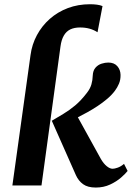

<svg xmlns="http://www.w3.org/2000/svg" viewBox="-20 -854 608 884"><path d="M37 0 120.5 -600Q127 -649.5 150 -692.2Q173 -735 209.2 -767Q245.5 -799 292.5 -816.8Q339.5 -834.5 394.5 -834.5Q411.5 -834.5 426.5 -832.5Q441.5 -830.5 452 -826L429 -705.5Q412 -716.5 392.2 -722Q372.5 -727.5 348.5 -727.5Q322 -727.5 303.5 -718.5Q285 -709.5 273.8 -690Q262.5 -670.5 258.5 -640L171 0ZM421 9.5Q384 9.5 362.8 -5.8Q341.5 -21 329.5 -47.5L218.5 -298Q246 -314.5 272.5 -330.2Q299 -346 326 -368.5Q353 -391 380.5 -427Q395 -445.5 400.8 -465.2Q406.5 -485 407 -506Q408 -529 419.5 -542.2Q431 -555.5 447.5 -560.8Q464 -566 478.5 -566Q505.5 -566 520 -549.5Q534.5 -533 535 -509.5Q535.5 -487 527.8 -468.8Q520 -450.5 509 -436Q494.5 -416.5 473.5 -398.8Q452.5 -381 429 -365.5Q405.5 -350 382 -337Q358.5 -324 338.5 -314L444.5 -122Q457 -100.5 471.5 -88.8Q486 -77 498.5 -77Q507.5 -77 522.2 -82.2Q537 -87.5 551 -99.5L567.5 -67Q558.5 -55 537.8 -36.8Q517 -18.5 487.2 -4.5Q457.5 9.5 421 9.5Z"/></svg>

Font: Merriweather
Style: Bold Italic
Weight: 700
Italic angle: -7.8°
Version: Version 2.101